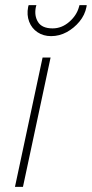

<svg xmlns="http://www.w3.org/2000/svg" viewBox="-20 -724 356 744"><path d="M38 0H69L176 -501H145ZM316 -704H288L286 -697Q277 -664 248 -639Q219 -614 184 -614Q143 -614 127.5 -638.5Q112 -663 119 -697L121 -704H91L89 -697Q83 -666 93 -640Q103 -614 125.5 -599Q148 -584 178 -584Q210 -584 238.5 -599.5Q267 -615 288 -640.5Q309 -666 315 -697Z"/></svg>

Font: Advent Pro ExtraLight
Style: Italic
Weight: 250
Italic angle: -12°
Version: Version 3.000